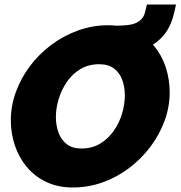

<svg xmlns="http://www.w3.org/2000/svg" viewBox="-20 -826 801 852"><path d="M303 6Q237 6 185.5 -18.5Q134 -43 99 -85Q64 -127 46 -180.5Q28 -234 28 -292Q28 -356 50.5 -418Q73 -480 113.5 -533.5Q154 -587 208.5 -627.5Q263 -668 327 -691Q391 -714 460 -714Q526 -714 577 -689.5Q628 -665 663 -623Q698 -581 715.5 -527.5Q733 -474 733 -416Q733 -352 710.5 -290.5Q688 -229 648 -175.5Q608 -122 554 -81Q500 -40 436 -17Q372 6 303 6ZM341 -167Q389 -167 425 -189Q461 -211 485.5 -246.5Q510 -282 522 -323Q534 -364 534 -403Q534 -440 522.5 -471.5Q511 -503 486 -522Q461 -541 420 -541Q373 -541 337 -519.5Q301 -498 277 -463Q253 -428 240.5 -387Q228 -346 228 -307Q228 -270 239.5 -238Q251 -206 276 -186.5Q301 -167 341 -167ZM470 -584 497 -712Q532 -712 558 -716.5Q584 -721 601 -735Q618 -749 622.5 -768Q627 -787 632 -806H761Q756 -780 748 -751Q740 -722 723.5 -693.5Q707 -665 676 -640Q656 -624 622 -611.5Q588 -599 548.5 -591.5Q509 -584 470 -584Z"/></svg>

Font: Raleway Thin Black
Style: Italic
Weight: 900
Italic angle: -12°
Version: Version 4.026